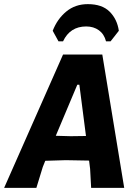

<svg xmlns="http://www.w3.org/2000/svg" viewBox="-43 -909 663 929"><path d="M240 -709 212 -760Q234 -817 277.5 -853Q321 -889 382 -889Q451 -889 487.5 -852.5Q524 -816 532 -760L492 -709H470Q461 -744 435.5 -762.5Q410 -781 374 -781Q296 -781 262 -709ZM452 -645 558 0H398L393 -92L388 -132L275 -134L176 -131L164 -101L133 0H-23L262 -645ZM331 -499 227 -252 299 -250 373 -251 341 -499Z"/></svg>

Font: Alegreya Sans SC ExtraBold
Style: Italic
Weight: 800
Italic angle: -7°
Designer: Juan Pablo del Peral
Foundry: Huerta Tipografica
Version: Version 2.007